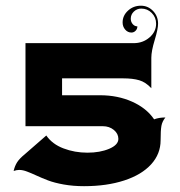

<svg xmlns="http://www.w3.org/2000/svg" viewBox="-20 -638 626 666"><path d="M27.3 -44.9Q31 -61.8 39.3 -75Q47.6 -88.1 67.4 -104.2L140.6 -168Q161.4 -137.9 200.3 -123.2Q239.3 -108.4 283.2 -108.4Q326.9 -108.4 358.8 -121.9Q390.6 -135.5 390.6 -156.2Q390.6 -174.3 374.9 -187.3Q359.1 -200.2 336.9 -200.2H68.4V-488.3H443.4Q475.6 -488.3 498.5 -508.1Q521.5 -527.8 521.5 -555.9Q521.5 -577.6 506.5 -592.9Q491.5 -608.2 470.2 -608.2Q455.1 -608.2 444.3 -597.9Q433.6 -587.6 433.6 -573.2Q433.6 -562.3 440.3 -554.4Q447 -546.6 456.5 -546.6Q456.5 -537.6 450.4 -531.4Q444.3 -525.1 435.8 -525.1Q423.1 -525.1 414.2 -535.4Q405.3 -545.7 405.3 -560.1Q405.3 -584 424 -601.1Q442.6 -618.2 468.8 -618.2Q493.4 -618.2 510.9 -600Q528.3 -581.8 528.3 -555.9Q528.3 -537.6 516.6 -499.1Q504.9 -460.7 504.9 -437.5V-332Q485.4 -353 463.1 -359.6Q440.9 -366.2 407.2 -366.2H195.3V-307.6H327.1Q388.4 -307.6 438.5 -285.2Q488.5 -262.7 514.6 -224.1Q531.5 -230.5 553.7 -230.5Q542.7 -216.8 539.9 -201.3Q537.1 -185.8 537.1 -151.4Q537.1 -104 504.2 -67.9Q471.2 -31.7 410.8 -12Q350.3 7.8 271.5 7.8Q233.9 7.8 201.2 2Q168.5 -3.9 146.7 -12.2Q125 -20.5 107.3 -28.7Q89.6 -36.9 74.3 -42.7Q59.1 -48.6 46.9 -48.6Q37.6 -48.6 27.3 -44.9Z"/></svg>

Font: Agreloy
Style: Medium
Weight: 400
Designer: gluk
Foundry: gluk
Version: Version 0.27